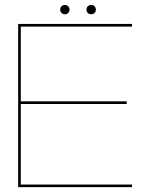

<svg xmlns="http://www.w3.org/2000/svg" viewBox="-20 -774 642 794"><path d="M55 0H526V-11H66V-344H504V-355H66V-664H526V-675H55ZM248.5 -715Q256.5 -715 262 -720.5Q267.5 -726 267.5 -734Q267.5 -742.5 262 -748Q256.5 -753.5 248.5 -753.5Q240 -753.5 234.5 -748Q229 -742.5 229 -734Q229 -726 234.5 -720.5Q240 -715 248.5 -715ZM356.5 -715Q365.5 -715 371 -720.5Q376.5 -726 376.5 -734Q376.5 -742.5 371 -748Q365.5 -753.5 356.5 -753.5Q348.5 -753.5 343 -748Q337.5 -742.5 337.5 -734Q337.5 -726 343 -720.5Q348.5 -715 356.5 -715Z"/></svg>

Font: Anybody SemiExpanded Thin
Style: Regular
Weight: 250
Width: 6
Version: Version 1.113;gftools[0.9.25]